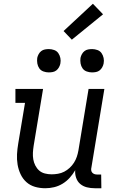

<svg xmlns="http://www.w3.org/2000/svg" viewBox="-20 -993 640 1021"><path d="M221 8Q192 8 166 0.5Q140 -7 120.5 -24.5Q101 -42 89.5 -66.5Q78 -91 73.5 -118Q69 -145 70.5 -173Q72 -201 77 -230L113 -446H62V-520H209L159 -218Q156 -199 155 -181Q154 -163 157 -145.5Q160 -128 168 -112.5Q176 -97 188.5 -86Q201 -75 218.5 -70.5Q236 -66 255 -66Q271 -66 288.5 -69Q306 -72 321.5 -80Q337 -88 350.5 -100.5Q364 -113 373.5 -128Q383 -143 388.5 -159.5Q394 -176 397 -193L451 -520H535L466 -102Q464 -95 465 -87.5Q466 -80 470.5 -75Q475 -70 481.5 -67.5Q488 -65 496 -65H518L519 8H484Q462 8 442 3Q422 -2 407 -14.5Q392 -27 385 -47Q378 -67 380 -88Q368 -67 351 -48Q334 -29 312.5 -16Q291 -3 267.5 2.5Q244 8 221 8ZM469 -608Q455 -608 441 -613Q427 -618 419 -629.5Q411 -641 408.5 -655.5Q406 -670 408 -685Q410 -695 415.5 -705Q421 -715 429.5 -721.5Q438 -728 448.5 -730Q459 -732 470 -732Q484 -732 498 -727Q512 -722 520 -710.5Q528 -699 531 -684.5Q534 -670 531 -655Q529 -645 523.5 -635Q518 -625 509.5 -618.5Q501 -612 490.5 -610Q480 -608 469 -608ZM239 -608Q225 -608 211 -613Q197 -618 189 -629.5Q181 -641 178.5 -655.5Q176 -670 178 -685Q180 -695 185.5 -705Q191 -715 199.5 -721.5Q208 -728 218.5 -730Q229 -732 240 -732Q254 -732 268 -727Q282 -722 290 -710.5Q298 -699 301 -684.5Q304 -670 301 -655Q299 -645 293.5 -635Q288 -625 279.5 -618.5Q271 -612 260.5 -610Q250 -608 239 -608ZM362 -782 318 -828 474 -973 528 -917Z"/></svg>

Font: Iosevka HT Extended
Style: Italic
Weight: 400
Width: 7
Italic angle: -9°
Monospace: yes
Designer: Belleve Invis
Foundry: Belleve Invis
Version: Version 32.3.0; ttfautohint (v1.8.4)